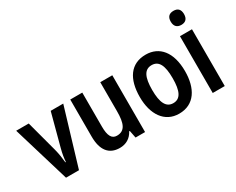

<svg xmlns="http://www.w3.org/2000/svg" viewBox="-101 -1166 1952 1590"><g transform="rotate(-30 875.5 -371.0)"><path d="M165 0H289L452 -543H332L250 -235C237 -187 231 -145 229 -113H224C220 -155 214 -197 202 -244L122 -543H2Z M921 -543H806V-266C806 -151 783 -90 705 -90C656 -90 634 -131 634 -217V-543H519V-189C519 -61 571 10 676 10C734 10 782 -17 810 -71H816L830 0H921Z M1460 -272C1460 -454 1375 -553 1245 -553C1100 -553 1028 -445 1028 -272C1028 -106 1105 10 1243 10C1390 10 1460 -108 1460 -272ZM1146 -272C1146 -394 1175 -453 1244 -453C1313 -453 1342 -394 1342 -272C1342 -150 1313 -90 1244 -90C1176 -90 1146 -151 1146 -272Z M1626 -752C1585 -752 1562 -731 1562 -685C1562 -640 1586 -618 1626 -618C1666 -618 1689 -640 1689 -685C1689 -730 1667 -752 1626 -752ZM1683 -543H1568V0H1683Z"/></g></svg>

Font: Noto Sans Gujarati UI Condensed SemiBold
Style: Regular
Weight: 600
Width: 3
Designer: Jelle Bosma - Monotype Design Team, Universal Thirst
Foundry: Monotype Imaging Inc.
Version: Version 2.106